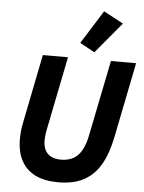

<svg xmlns="http://www.w3.org/2000/svg" viewBox="-63 -1025 817 1087"><g transform="rotate(5 345.0 -481.5)"><path d="M160 -698H303L219 -280Q216 -267 214 -249Q212 -231 212 -217Q212 -168 238 -142.5Q264 -117 314 -117Q354 -117 383 -133Q412 -149 431 -182.5Q450 -216 460 -267L547 -698H690L605 -275Q586 -177 549 -113.5Q512 -50 453.5 -19Q395 12 308 12Q232 12 179.5 -13.5Q127 -39 99.5 -89.5Q72 -140 72 -214Q72 -234 74 -256Q76 -278 81 -303ZM596 -915 449 -739 365 -785 484 -975Z"/></g></svg>

Font: IBM Plex Sans
Style: Bold Italic
Weight: 700
Italic angle: -11.31°
Designer: Mike Abbink, Paul van der Laan, Pieter van Rosmalen
Foundry: Bold Monday
Version: Version 3.201